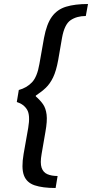

<svg xmlns="http://www.w3.org/2000/svg" viewBox="-20 -760 460 960"><path d="M258 180Q193 180 153 166.5Q113 153 99.5 116.5Q86 80 98 10L121 -120Q132 -184 115.5 -211.5Q99 -239 64 -250L74 -310Q114 -321 140 -348.5Q166 -376 177 -440L200 -570Q213 -640 239.5 -676.5Q266 -713 310.5 -726.5Q355 -740 420 -740L409 -680Q364 -680 333 -659Q302 -638 290 -570L271 -460Q261 -405 245.5 -373Q230 -341 209 -321Q188 -301 159 -282V-278Q181 -259 195 -239Q209 -219 213 -187Q217 -155 207 -100L188 10Q180 55 188 78.5Q196 102 217 111Q238 120 268 120Z"/></svg>

Font: Cuprum
Style: Italic
Weight: 400
Italic angle: -10°
Designer: Jovanny Lemonad
Foundry: Jovanny Lemonad
Version: Version 3.000